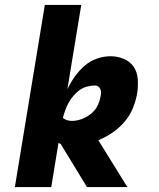

<svg xmlns="http://www.w3.org/2000/svg" viewBox="-20 -755 640 775"><path d="M40 0 161 -735H308L252 -395Q265 -422 282 -446Q299 -470 321.5 -489.5Q344 -509 371.5 -518.5Q399 -528 426 -528Q454 -528 479.5 -517.5Q505 -507 519.5 -485.5Q534 -464 536 -436Q538 -408 534 -380Q529 -350 517 -320Q505 -290 483.5 -264.5Q462 -239 434.5 -220Q407 -201 377 -189L494 0H331L225 -174Q223 -175 220.5 -176Q218 -177 216 -178L187 0ZM270 -267Q290 -267 310 -274.5Q330 -282 347 -295.5Q364 -309 373.5 -328Q383 -347 386 -367Q388 -374 388 -381.5Q388 -389 385 -395.5Q382 -402 376.5 -406Q371 -410 364 -410Q348 -410 331.5 -405.5Q315 -401 301.5 -391.5Q288 -382 276.5 -368.5Q265 -355 257 -340.5Q249 -326 243.5 -310.5Q238 -295 234 -279Q241 -273 250.5 -270Q260 -267 270 -267Z"/></svg>

Font: Iosevka Heavy Extended
Style: Italic
Weight: 900
Width: 7
Italic angle: -9°
Monospace: yes
Designer: Belleve Invis
Foundry: Belleve Invis
Version: Version 32.5.0; ttfautohint (v1.8.4)